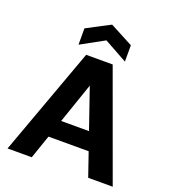

<svg xmlns="http://www.w3.org/2000/svg" viewBox="-162 -1049 1050 1170"><g transform="rotate(20 362.5 -463.5)"><path d="M22 0 277 -700H449L704 0H545L362 -531L179 0ZM133 -153 173 -269H540L579 -153ZM212 -742V-848L363 -927L513 -848V-742L363 -825Z"/></g></svg>

Font: DM Sans 10pt Black
Style: Regular
Weight: 900
Version: Version 4.004;gftools[0.9.30]